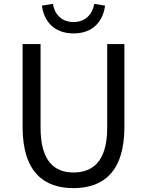

<svg xmlns="http://www.w3.org/2000/svg" viewBox="-20 -961 761 994"><path d="M360 13C510 13 624 -67 624 -303V-733H535V-300C535 -123 458 -68 360 -68C265 -68 190 -123 190 -300V-733H97V-303C97 -67 211 13 360 13ZM361 -788C464 -788 514 -854 524 -932L468 -941C459 -889 424 -847 361 -847C297 -847 262 -889 254 -941L197 -932C207 -854 257 -788 361 -788Z"/></svg>

Font: Noto Sans CJK JP Regular
Style: Regular
Weight: 400
Designer: Ryoko NISHIZUKA (kana & ideographs); Paul D. Hunt (Latin, Greek & Cyrillic); Wenlong ZHANG (bopomofo); Sandoll Communica
Foundry: Adobe Systems Incorporated
Version: Version 1.001;PS 1.001;hotconv 1.0.78;makeotf.lib2.5.61930